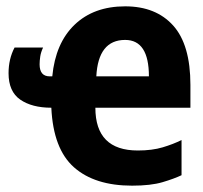

<svg xmlns="http://www.w3.org/2000/svg" viewBox="-20 -576 640 606"><path d="M375 -450Q450 -450 450 -335H284Q290 -450 375 -450ZM553 -23V-134Q527 -121 493.5 -111Q460 -101 415 -101Q281 -101 281 -236H581V-308Q581 -435 526.5 -495.5Q472 -556 375 -556Q276 -556 215.5 -498Q155 -440 145 -335H137Q105 -335 105 -373Q105 -384 107 -397.5Q109 -411 116 -426H26Q7 -390 7 -345Q7 -287 44 -261.5Q81 -236 142 -236Q148 -106 213.5 -48Q279 10 397 10Q456 10 493 -1Q530 -12 553 -23Z"/></svg>

Font: Noto Sans Mono UI
Style: Bold
Weight: 700
Designer: Monotype Design team
Foundry: Monotype Imaging Inc.
Version: 1.000